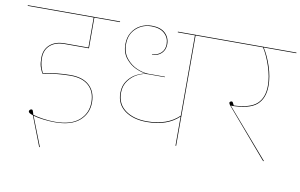

<svg xmlns="http://www.w3.org/2000/svg" viewBox="-94 -848 1812 1158"><g transform="rotate(10 812.5 -268.5)"><path d="M129 -383Q129 -355 134 -336Q139 -317 144 -306.5Q149 -296 150 -293Q241 -310 318 -310Q393 -310 433 -272.5Q473 -235 473 -170Q473 -101 422.5 -57Q372 -13 273 -13Q240 -13 202 -17.5Q164 -22 139 -30Q139 -30 139.5 -29.5Q140 -29 140 -29L210 150L206 151L135 -32Q107 -40 107 -51Q107 -56 111.5 -60.5Q116 -65 122 -65Q127 -65 129.5 -59.5Q132 -54 134 -46.5Q136 -39 137 -35Q162 -27 199.5 -21.5Q237 -16 273 -16Q370 -16 419.5 -59Q469 -102 469 -170Q469 -234 430 -270Q391 -306 318 -306Q239 -306 148 -289Q137 -310 131 -329Q125 -348 125 -383Q125 -432 158 -462Q191 -492 249 -492H394V-676H-10V-680H555V-676H398V-488H249Q193 -488 161 -459.5Q129 -431 129 -383Z M1186 -676H1018V0H1014V-179Q944 -111 818 -111Q735 -111 683 -149Q631 -187 631 -257Q631 -301 653.5 -332Q676 -363 707.5 -379Q739 -395 765 -397Q737 -399 701 -415Q665 -431 637.5 -465Q610 -499 610 -552Q610 -593 629 -624Q648 -655 679.5 -671.5Q711 -688 748 -688Q802 -688 830.5 -661.5Q859 -635 859 -594Q859 -560 837.5 -538.5Q816 -517 779 -515V-518Q814 -521 834.5 -541Q855 -561 855 -594Q855 -633 827 -658.5Q799 -684 747 -684Q692 -684 653 -648Q614 -612 614 -552Q614 -500 642 -465.5Q670 -431 708.5 -415Q747 -399 777 -399H879V-396H776Q748 -396 715 -380Q682 -364 658.5 -332.5Q635 -301 635 -258Q635 -189 686 -152Q737 -115 818 -115Q943 -115 1014 -184V-676H909V-680H1186Z M1635 -676H1435Q1463 -633 1483.5 -571Q1504 -509 1504 -453Q1504 -376 1459 -336.5Q1414 -297 1301 -296L1555 -2L1551 0L1298 -295Q1289 -306 1289 -312Q1289 -316 1293.5 -319Q1298 -322 1302 -322Q1306 -322 1309 -317.5Q1312 -313 1318 -300Q1418 -304 1459 -342Q1500 -380 1500 -453Q1500 -508 1479 -571Q1458 -634 1431 -676H1166V-680H1635Z"/></g></svg>

Font: FiraGO Four
Style: Regular
Weight: 100
Designer: bBox Type
Foundry: bBox Type GmbH
Version: Version 1.001